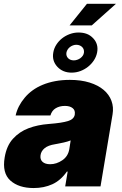

<svg xmlns="http://www.w3.org/2000/svg" viewBox="-20 -967 631 996"><path d="M4.3 -150.6Q14.2 -210.6 46.9 -246.8Q80.3 -283.7 127.8 -301.7Q175.4 -319.6 233 -323.9Q268.5 -326.7 292.8 -330.4Q317.1 -334.2 333.1 -339.1Q363.6 -348.7 367.9 -372.2V-373.6Q371.1 -394.9 356.7 -406.2Q342.3 -417.6 316.8 -417.6Q289.1 -417.6 269 -405.5Q248.9 -393.5 241.5 -367.9H61.1Q72.1 -417.3 108 -459.9Q125.7 -481.2 149.1 -498.2Q172.6 -515.3 201.9 -527.3Q231.2 -539.4 266.3 -546Q301.5 -552.6 342.3 -552.6Q400.6 -552.6 444.8 -538.7Q489 -524.9 517.6 -500.7Q546.2 -476.6 558.2 -443.9Q570.3 -411.2 563.9 -373.6L501.4 0H318.2L331 -76.7H326.7Q294.7 -30.9 251.4 -11.2Q208.1 8.5 154.8 8.5Q77.1 8.5 33.7 -30.5Q-9.6 -69.6 4.3 -150.6ZM256.4 -694.2Q259.9 -715.9 272 -734.9Q284.1 -753.9 301.8 -767.9Q319.6 -782 341.6 -790.1Q363.6 -798.3 387.1 -798.3Q411.6 -798.3 430.2 -791.2Q448.9 -784.1 463.8 -768.1Q492.2 -737.6 483.7 -694.2Q479.4 -672.9 467.2 -654.1Q454.9 -635.3 437.1 -621.1Q419.4 -606.9 397.4 -598.5Q375.4 -590.2 351.6 -590.2Q305.4 -590.2 277 -621.1Q248.9 -652 256.4 -694.2ZM431.1 -947.4H581.7L456 -835.2H340.9ZM240.1 -115.1Q273.1 -115.1 303.3 -135.7Q333.1 -155.9 339.5 -193.2L346.6 -238.6Q330.6 -232.2 309.8 -227.6Q289.1 -223 265.6 -218.8Q230.1 -213.4 211.6 -198.3Q193.2 -183.2 190.3 -161.9Q187.1 -139.6 200.8 -127.3Q214.5 -115.1 240.1 -115.1ZM362.9 -653.8Q371.4 -653.8 380.3 -656.8Q389.2 -659.8 396.7 -665.1Q404.1 -670.5 409.3 -677.9Q414.4 -685.4 415.5 -694.2Q416.5 -702.8 414.1 -710.2Q411.6 -717.7 406.2 -723Q400.9 -728.3 393.1 -731.5Q385.3 -734.7 375.7 -734.7Q366.8 -734.7 358.3 -731.5Q349.8 -728.3 342.9 -723Q335.9 -717.7 331.1 -710.2Q326.3 -702.8 324.6 -694.2Q323.2 -686.1 325.3 -678.8Q327.4 -671.5 332.6 -665.8Q337.7 -660.2 345.5 -657Q353.3 -653.8 362.9 -653.8Z"/></svg>

Font: Inter P Black
Style: Italic
Weight: 900
Italic angle: -9.40001°
Designer: Rasmus Andersson
Foundry: rsms
Version: Version 3.018;git-588b23468